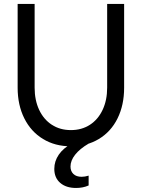

<svg xmlns="http://www.w3.org/2000/svg" viewBox="-20 -727 718 972"><path d="M69.3 -283.2V-707H155.3V-283.2Q155.3 -219.7 178.2 -170.9Q201.2 -122.1 242.7 -95.2Q284.2 -68.4 338.9 -68.4Q393.6 -68.4 435.1 -95.2Q476.6 -122.1 499.5 -170.9Q522.5 -219.7 522.5 -283.2V-707H608.4V-283.2Q608.4 -195.3 575.2 -127.9Q542 -60.5 480.5 -23.4Q418.9 13.7 338.9 13.7Q258.8 13.7 197.8 -23.4Q136.7 -60.5 103 -127.9Q69.3 -195.3 69.3 -283.2ZM254.9 127.9Q254.9 88.9 277.8 55.7Q300.8 22.5 342.8 0H428.7Q383.8 26.4 360.4 56.2Q336.9 85.9 336.9 116.2Q336.9 139.6 351.6 153.8Q366.2 168 393.6 168Q401.4 168 410.6 166.5Q419.9 165 428.7 162.1V211.9Q400.4 224.6 365.2 224.6Q314.5 224.6 284.7 198.7Q254.9 172.9 254.9 127.9Z"/></svg>

Font: Wanted Sans Variable
Style: Regular
Weight: 400
Designer: Original Design by Kil Hyung-jin and Kang Hanbin, Wanted Lab, Inc; Hangeul from Source Han Sans by Jang Soo-young and Ka
Foundry: Wanted Lab, Inc.
Version: Version 1.003;Glyphs 3.2 (3227)